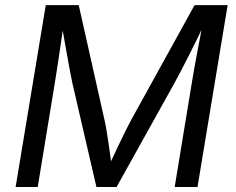

<svg xmlns="http://www.w3.org/2000/svg" viewBox="-20 -748 943 768"><path d="M42.5 0 163.1 -727.5H294.9L397.9 -268.6Q401.9 -252 406 -227.3Q410.2 -202.6 414.3 -174.3Q418.5 -146 422.1 -118.2Q425.8 -90.3 428.2 -67.4H407.7Q418.9 -91.8 432.1 -120.1Q445.3 -148.4 458.7 -176.5Q472.2 -204.6 484.1 -228.5Q496.1 -252.4 504.9 -268.6L758.3 -727.5H890.6L770 0H678.7L747.1 -415.5Q751 -439.9 756.3 -470.2Q761.7 -500.5 767.8 -532.7Q773.9 -564.9 780 -596.4Q786.1 -627.9 791 -655.3H798.8Q782.7 -621.1 765.4 -585.9Q748 -550.8 731.7 -518.6Q715.3 -486.3 701.4 -459.7Q687.5 -433.1 677.7 -415.5L446.3 0H365.7L269.5 -415.5Q264.6 -438 257.6 -475.8Q250.5 -513.7 242.4 -560.5Q234.4 -607.4 225.6 -655.3H234.9Q231 -626 226.3 -593.8Q221.7 -561.5 216.8 -529.5Q211.9 -497.6 207.5 -468.3Q203.1 -439 199.2 -415.5L130.9 0Z"/></svg>

Font: Adwaita Sans
Style: Italic
Weight: 400
Italic angle: -9.39999°
Designer: Rasmus Andersson
Foundry: rsms
Version: Version 4.001;git-9221beed3